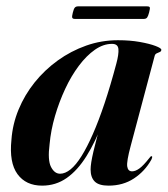

<svg xmlns="http://www.w3.org/2000/svg" viewBox="-20 -575 530 604"><path d="M391 -115.5Q378 -67 380.2 -51.5Q382.5 -36 395.5 -36Q406 -36 418.5 -45Q431 -54 449.5 -77.5Q452.5 -81.5 454 -82.8Q455.5 -84 457 -83.5Q459 -83.5 458.8 -80.8Q458.5 -78 456 -72.5Q435.5 -36 401.2 -13.5Q367 9 321.5 9Q291 9 278 -4Q265 -17 265 -42Q265 -51 267.2 -65.2Q269.5 -79.5 274 -98.8Q278.5 -118 284.8 -141.8Q291 -165.5 299 -193L303.5 -190.5Q280 -128.5 252 -83.8Q224 -39 189.8 -15Q155.5 9 112.5 9Q61.5 9 35 -27.2Q8.5 -63.5 16 -135.5Q19.5 -184.5 38.5 -230.5Q57.5 -276.5 89 -315.8Q120.5 -355 161.8 -384.8Q203 -414.5 251 -431.5Q299 -448.5 351 -448.5Q389 -448.5 419.8 -443Q450.5 -437.5 469 -430.5Q487.5 -423.5 487.5 -418.5Q487.5 -413.5 482.8 -411.5Q478 -409.5 473 -407.2Q468 -405 466.5 -399ZM136 -121.5Q129.5 -71 140.5 -49.8Q151.5 -28.5 169 -28.5Q185 -28.5 202 -42.2Q219 -56 236.5 -84Q254 -112 272.2 -153.5Q290.5 -195 309 -250.2Q327.5 -305.5 346 -375Q354 -404.5 352.5 -420.8Q351 -437 332.5 -437Q305 -437 278.5 -418.5Q252 -400 228 -368Q204 -336 185 -295.2Q166 -254.5 153 -210Q140 -165.5 136 -121.5ZM209 -535Q212 -547.5 215.5 -551.2Q219 -555 225.5 -555H442.5Q450 -555 451.2 -551.8Q452.5 -548.5 449 -535.5Q446 -524 442.8 -519.8Q439.5 -515.5 432.5 -515.5H215.5Q208.5 -515.5 207.2 -519.5Q206 -523.5 209 -535Z"/></svg>

Font: Fraunces 120pt SemiBold
Style: Italic
Weight: 600
Italic angle: -16°
Version: Version 1.000;[b76b70a41]